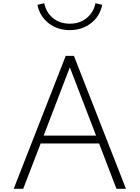

<svg xmlns="http://www.w3.org/2000/svg" viewBox="-20 -1172 868 1192"><path d="M65 0H124L232.5 -281.5H595L703 0H762L439 -825H388ZM251 -330 413.5 -754 576.5 -330ZM413.5 -985Q490 -985 545.2 -1028.2Q600.5 -1071.5 614.5 -1142L572.5 -1152Q561.5 -1096 518.8 -1060.5Q476 -1025 413.5 -1025Q350.5 -1025 308.2 -1060.5Q266 -1096 254.5 -1152L212.5 -1142Q226.5 -1071.5 281.5 -1028.2Q336.5 -985 413.5 -985Z"/></svg>

Font: Spartan Light
Style: Regular
Weight: 300
Designer: Matt Bailey, Mirko Velimirovic
Foundry: Matt Bailey
Version: Version 1.003; ttfautohint (v1.8.3)